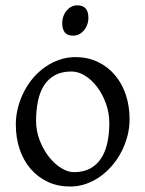

<svg xmlns="http://www.w3.org/2000/svg" viewBox="-20 -682 543 717"><path d="M388.2 -222.2Q388.2 -260.7 375.5 -295.7Q362.8 -330.6 342.8 -357.2Q322.8 -383.8 297.4 -399.4Q272 -415 247.1 -415Q210 -415 184.6 -400.9Q159.2 -386.7 143.8 -362.1Q128.4 -337.4 121.6 -303.7Q114.7 -270 114.7 -231Q114.7 -192.4 128.4 -157.5Q142.1 -122.6 162.8 -96.2Q183.6 -69.8 208.5 -54.4Q233.4 -39.1 255.9 -39.1Q290.5 -39.1 315.4 -52Q340.3 -64.9 356.4 -88.9Q372.6 -112.8 380.4 -146.5Q388.2 -180.2 388.2 -222.2ZM463.9 -236.8Q463.9 -204.1 455.6 -172.9Q447.3 -141.6 432.6 -113.8Q418 -85.9 397.5 -62.3Q377 -38.6 352.3 -21.5Q327.6 -4.4 299.8 5.1Q272 14.6 242.2 14.6Q195.8 14.6 158.4 -2.9Q121.1 -20.5 94.5 -51.3Q67.9 -82 53.5 -124.5Q39.1 -167 39.1 -216.8Q39.1 -249 47.1 -280.3Q55.2 -311.5 69.6 -339.6Q84 -367.7 104.2 -391.4Q124.5 -415 149.2 -432.1Q173.8 -449.2 202.4 -459Q231 -468.8 261.2 -468.8Q307.1 -468.8 344.5 -451.2Q381.8 -433.6 408.4 -402.6Q435.1 -371.6 449.5 -329.1Q463.9 -286.6 463.9 -236.8ZM310.1 -615.7Q310.1 -602.1 305.7 -589.8Q301.3 -577.6 293.7 -568.6Q286.1 -559.6 275.9 -554.2Q265.6 -548.8 253.4 -548.8Q231.4 -548.8 221.9 -561Q212.4 -573.2 212.4 -595.7Q212.4 -609.4 216.8 -621.6Q221.2 -633.8 229 -642.8Q236.8 -651.9 246.8 -657Q256.8 -662.1 268.6 -662.1Q310.1 -662.1 310.1 -615.7Z"/></svg>

Font: Gentium Plus Am
Style: Regular
Weight: 400
Designer: J. Victor Gaultney, Annie Olsen, Iska Routamaa, Becca Hirsbrunner
Foundry: SIL International
Version: Version 5.000